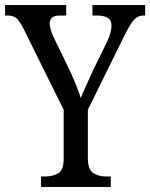

<svg xmlns="http://www.w3.org/2000/svg" viewBox="-24 -734 590 754"><path d="M137 0V-41H154Q183 -41 204.5 -53.5Q226 -66 226 -110V-303L69 -620Q54 -649 42 -661Q30 -673 7 -673H-4V-714H236V-673H211Q187 -673 179 -663.5Q171 -654 171 -642Q171 -630 176 -615Q181 -600 186 -589L250 -457Q264 -427 275 -399.5Q286 -372 293 -349Q301 -369 314 -397Q327 -425 341 -457L396 -569Q414 -607 414 -633Q414 -655 399 -664Q384 -673 359 -673H339V-714H546V-673H537Q518 -673 502.5 -656.5Q487 -640 465 -595L321 -303V-115Q321 -68 342 -54.5Q363 -41 391 -41H411V0Z"/></svg>

Font: Noto Serif Armenian Condensed
Style: Regular
Weight: 400
Width: 3
Designer: Monotype Design Team
Foundry: Monotype Imaging Inc.
Version: Version 2.008; ttfautohint (v1.8.4.7-5d5b)